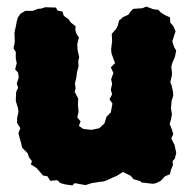

<svg xmlns="http://www.w3.org/2000/svg" viewBox="-20 -539 579 584"><path d="M200 25 179 22 164 18 154 9 133 11 124 -3 111 -5 99 -19 91 -28 74 -39 77 -49 68 -61 64 -73 47 -90 44 -105 40 -118 36 -134 42 -149 32 -165V-180L36 -198L35 -209L28 -232L29 -259L35 -272L31 -285L37 -303L35 -318L26 -328L31 -347L28 -360V-381L21 -392L25 -411L24 -440L28 -458L31 -474L34 -485L42 -497L57 -506H80L95 -512L106 -513L117 -517L150 -516L155 -507L170 -504L174 -491L189 -480L195 -471L210 -459L209 -449L212 -437L220 -425L215 -405L216 -386L221 -365L218 -354L219 -338L214 -318L212 -302L208 -285L210 -270L207 -260L218 -239L217 -220L219 -199L215 -182L225 -170L220 -156L233 -147L258 -144L282 -149L297 -163L299 -167L304 -184L317 -197L322 -224L313 -237L321 -252L317 -266L321 -284L318 -298L325 -317L317 -334L330 -347L325 -360L319 -377L318 -389L321 -414L320 -436L333 -451L338 -460L342 -476L354 -487L370 -494L378 -505L385 -512L413 -514L425 -519L446 -511L462 -509L468 -502L482 -493L497 -486L498 -470L507 -460L514 -444L504 -413L510 -395L516 -385L512 -366L505 -350L501 -336L503 -319V-311L498 -289L502 -279L506 -261L507 -248L502 -232L500 -209L503 -192L500 -175L496 -162L503 -145L507 -131L501 -118L511 -98L516 -74L512 -57L505 -49L506 -37L500 -22L497 -9L482 -3L469 11L455 18L445 20L410 16L407 12L386 6L378 -4L354 -16L335 -4L323 1L306 9L295 13L284 14L259 18L240 24L207 18Z"/></svg>

Font: Winky Rough ExtraBold
Style: Regular
Weight: 800
Designer: Simon Atzbach
Foundry: typofactur
Version: Version 1.206; ttfautohint (v1.8.4.7-5d5b)